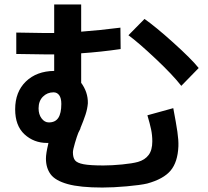

<svg xmlns="http://www.w3.org/2000/svg" viewBox="-20 -807 934 861"><path d="M780 -151Q777 -80 745 -42Q713 -4 640 16Q610 23 549 28.5Q488 34 439 34Q339 34 283.5 18.5Q228 3 207 -25.5Q186 -54 186 -96Q186 -118 196 -160Q196 -164 197 -166H191Q132 -166 90 -204.5Q48 -243 48 -317Q48 -395 96 -441.5Q144 -488 223 -489V-563H189L53 -565V-661L177 -659H223V-787H344V-665Q426 -671 520 -683L521 -587Q432 -574 344 -568V-436L343 -437Q375 -394 374 -344Q372 -319 363.5 -293Q355 -267 340 -231H341L331 -211Q325 -196 316 -165.5Q307 -135 307 -124Q307 -100 316.5 -88Q326 -76 355 -70.5Q384 -65 444 -65Q481 -65 527.5 -69.5Q574 -74 599 -81Q630 -90 646.5 -112Q663 -134 663 -173Q663 -201 657.5 -227Q652 -253 641 -290L757 -322Q770 -254 775.5 -216Q781 -178 780 -151ZM556 -649 628 -722Q677 -688 757.5 -615.5Q838 -543 871 -502L793 -422Q755 -471 678 -543.5Q601 -616 556 -649ZM255 -341Q255 -367 245.5 -380Q236 -393 220 -393Q192 -393 172.5 -373.5Q153 -354 153 -321Q153 -294 166.5 -276Q180 -258 199 -258Q228 -258 241.5 -278.5Q255 -299 255 -341Z"/></svg>

Font: 카카오 큰글씨 ExtraBold
Style: Regular
Weight: 800
Designer: Park Young-rak; Lee Sang-min; Kim Jung-jin; Min Bon; Park Min-gyu;
Foundry: Kakao Corporation
Version: Version 2.003